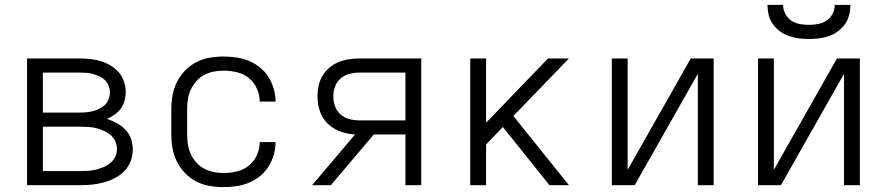

<svg xmlns="http://www.w3.org/2000/svg" viewBox="-20 -760 3640 788"><path d="M91 0V-520H309Q331 -520 353 -517.5Q375 -515 395.5 -508.5Q416 -502 435 -490.5Q454 -479 468 -462.5Q482 -446 489 -424.5Q496 -403 496 -382Q496 -364 491 -346Q486 -328 475.5 -314Q465 -300 450 -289.5Q435 -279 419 -272Q440 -265 459.5 -254.5Q479 -244 494.5 -228Q510 -212 517.5 -191Q525 -170 525 -148Q525 -123 516.5 -99.5Q508 -76 491 -58.5Q474 -41 452 -29.5Q430 -18 406.5 -11.5Q383 -5 358.5 -2.5Q334 0 309 0ZM156 -298H309Q323 -298 337 -299.5Q351 -301 364 -304.5Q377 -308 389.5 -314.5Q402 -321 411.5 -330.5Q421 -340 426 -353.5Q431 -367 431 -380Q431 -394 426 -407.5Q421 -421 411.5 -430.5Q402 -440 389.5 -446Q377 -452 363.5 -456Q350 -460 336.5 -461Q323 -462 309 -462H156ZM156 -58H309Q326 -58 342 -59Q358 -60 374 -64Q390 -68 405.5 -74.5Q421 -81 433.5 -91.5Q446 -102 453 -117Q460 -132 460 -149Q460 -165 453 -180.5Q446 -196 433.5 -206.5Q421 -217 406 -223.5Q391 -230 375 -234Q359 -238 342.5 -239Q326 -240 309 -240H156Z M898 8Q869 8 840 3Q811 -2 785 -15.5Q759 -29 739 -50Q719 -71 706 -97Q693 -123 688 -152Q683 -181 683 -210V-310Q683 -339 688 -368Q693 -397 706 -423Q719 -449 739 -470Q759 -491 785 -504.5Q811 -518 840 -523Q869 -528 898 -528Q924 -528 950.5 -524Q977 -520 1001.5 -510Q1026 -500 1047 -483Q1068 -466 1082 -443.5Q1096 -421 1103.5 -395.5Q1111 -370 1111 -343Q1111 -343 1111 -343Q1111 -343 1111 -343H1046Q1046 -343 1046 -343Q1046 -343 1046 -343Q1046 -370 1034.5 -396Q1023 -422 1001.5 -439.5Q980 -457 952.5 -463.5Q925 -470 898 -470Q877 -470 856.5 -466Q836 -462 817.5 -452Q799 -442 785 -426Q771 -410 762.5 -391Q754 -372 751 -351.5Q748 -331 748 -310V-210Q748 -189 751 -168.5Q754 -148 762.5 -129Q771 -110 785 -94Q799 -78 817.5 -68Q836 -58 856.5 -54Q877 -50 898 -50Q925 -50 952.5 -56.5Q980 -63 1001.5 -80.5Q1023 -98 1034.5 -124Q1046 -150 1046 -177Q1046 -177 1046 -177Q1046 -177 1046 -177H1111Q1111 -177 1111 -177Q1111 -177 1111 -177Q1111 -150 1103.5 -124.5Q1096 -99 1082 -76.5Q1068 -54 1047 -37Q1026 -20 1001.5 -10Q977 0 950.5 4Q924 8 898 8Z M1261 0 1437 -208Q1406 -210 1376.5 -220.5Q1347 -231 1325 -252.5Q1303 -274 1293 -303.5Q1283 -333 1283 -364Q1283 -386 1287.5 -407.5Q1292 -429 1303 -448Q1314 -467 1331 -481.5Q1348 -496 1368 -504.5Q1388 -513 1410 -516.5Q1432 -520 1454 -520H1709V0H1644V-208H1514L1338 0ZM1644 -266V-462H1454Q1433 -462 1413 -456.5Q1393 -451 1377.5 -437.5Q1362 -424 1355 -404.5Q1348 -385 1348 -364Q1348 -344 1355 -324Q1362 -304 1377.5 -290.5Q1393 -277 1413 -271.5Q1433 -266 1454 -266Z M1910 0V-520H1975V-256L2229 -520H2315L2087 -284L2315 0H2235L2050 -231L2044 -239L1975 -167V0Z M2491 0V-520H2556V-63L2815 -520H2909V0H2844V-457L2585 0Z M3091 0V-520H3156V-63L3415 -520H3509V0H3444V-457L3185 0ZM3300 -600Q3279 -600 3258.5 -602.5Q3238 -605 3218 -612Q3198 -619 3181 -631.5Q3164 -644 3152 -661Q3140 -678 3135 -698.5Q3130 -719 3130 -740H3194Q3194 -721 3203 -703.5Q3212 -686 3227.5 -675.5Q3243 -665 3262 -661.5Q3281 -658 3300 -658Q3319 -658 3338 -661.5Q3357 -665 3372.5 -675.5Q3388 -686 3397 -703.5Q3406 -721 3406 -740H3470Q3470 -719 3465 -698.5Q3460 -678 3448 -661Q3436 -644 3419 -631.5Q3402 -619 3382 -612Q3362 -605 3341.5 -602.5Q3321 -600 3300 -600Z"/></svg>

Font: Iosevka SS04 Light Extended
Style: Regular
Weight: 300
Width: 7
Monospace: yes
Designer: Belleve Invis
Foundry: Belleve Invis
Version: Version 19.0.0; ttfautohint (v1.8.4)